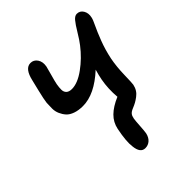

<svg xmlns="http://www.w3.org/2000/svg" viewBox="-218 -717 1067 1067"><g transform="rotate(-45 315.5 -183.0)"><path d="M305.2 215.8Q267.1 215.8 261.2 158.2Q254.9 115.2 272 30.8Q280.8 -12.2 311.8 -42.7Q342.8 -73.2 397 -96.2Q391.1 -163.1 402.8 -226.1Q408.2 -254.4 418 -288.1Q316.9 -194.8 225.1 -194.8Q190.9 -194.8 165.3 -203.9Q139.6 -212.9 125.7 -228.3Q111.8 -243.7 103 -263.7Q94.2 -283.7 94 -305.7Q93.8 -327.6 95.2 -350.1Q98.1 -375.5 111.8 -431.6Q125.5 -487.8 127 -494.1Q144 -570.8 188 -570.8Q212.9 -570.8 227.8 -549.1Q242.7 -527.3 236.8 -494.1Q234.4 -482.4 223.1 -443.1Q211.9 -403.8 208 -383.8Q204.1 -360.8 204.3 -343.5Q204.6 -326.2 215.6 -315.7Q226.6 -305.2 249 -305.2Q294.4 -305.2 351.3 -346.4Q408.2 -387.7 452.1 -444.8Q470.2 -467.8 493.4 -506.6Q516.6 -545.4 532 -563.7Q547.4 -582 563 -582Q587.9 -582 600.8 -560.1Q613.8 -538.1 606.9 -508.8Q604.5 -495.6 589.1 -463.9Q573.7 -432.1 554 -380.9Q534.2 -329.6 522 -271Q511.7 -217.3 510.3 -154.8Q508.8 -92.3 506.8 -81.1Q502.9 -62 493.4 -47.1Q483.9 -32.2 469.2 -21.5Q454.6 -10.7 442.9 -4.2Q431.2 2.4 413.1 9.8Q394 17.6 386.5 27.1Q378.9 36.6 376 53.2Q373.5 66.9 371.3 104.7Q369.1 142.6 366.2 160.2Q360.4 186.5 344 201.2Q327.6 215.8 305.2 215.8Z"/></g></svg>

Font: Shantell Sans Irregular Bouncy
Style: Italic
Weight: 500
Italic angle: -11.31°
Designer: Stephen Nixon, Anya Danilova, Shantell Martin
Foundry: Arrow Type
Version: Version 1.006;[9816181b4]